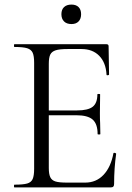

<svg xmlns="http://www.w3.org/2000/svg" viewBox="-20 -818 577 838"><path d="M43 -12Q81 -12 98.5 -17Q116 -22 122.5 -36.5Q129 -51 129 -81V-544Q129 -574 122.5 -588Q116 -602 98.5 -607.5Q81 -613 43 -613Q41 -613 41 -619Q41 -625 43 -625H445Q454 -625 454 -616L456 -493Q456 -490 450.5 -489.5Q445 -489 445 -492Q442 -545 413 -574.5Q384 -604 336 -604H275Q240 -604 223 -598.5Q206 -593 199.5 -580Q193 -567 193 -539V-85Q193 -58 199.5 -44.5Q206 -31 222 -26Q238 -21 272 -21H352Q400 -21 432 -55Q464 -89 475 -149Q475 -151 479 -151Q482 -151 484.5 -149.5Q487 -148 487 -147Q478 -84 478 -15Q478 -7 474.5 -3.5Q471 0 462 0H43Q41 0 41 -6Q41 -12 43 -12ZM313 -315H163V-336H316Q364 -336 384.5 -352Q405 -368 405 -406Q405 -408 411 -408Q417 -408 417 -406L416 -325Q416 -296 417 -281L418 -233Q418 -231 412 -231Q406 -231 406 -233Q406 -277 384.5 -296Q363 -315 313 -315ZM248 -756Q248 -776 259.5 -787Q271 -798 292 -798Q312 -798 323 -787Q334 -776 334 -756Q334 -736 323 -724.5Q312 -713 292 -713Q271 -713 259.5 -724.5Q248 -736 248 -756Z"/></svg>

Font: Cormorant SC
Style: Regular
Weight: 400
Designer: Christian Thalmann (Catharsis Fonts)
Foundry: Catharsis Fonts
Version: Version 4.000